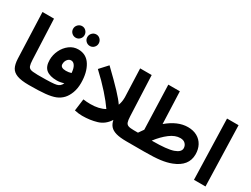

<svg xmlns="http://www.w3.org/2000/svg" viewBox="-63 -1413 2640 2019"><g transform="rotate(30 1257.0 -403.5)"><path d="M80 -176 59 -732H199L220 -243Q222 -195 230 -173Q238 -151 259.5 -143Q281 -135 327 -135Q363 -135 380.5 -116.5Q398 -98 398 -67Q398 -35 376.5 -15Q355 5 317 5Q225 5 174.5 -14Q124 -33 103.5 -71.5Q83 -110 80 -176Z M784 -287Q784 -220 764 -167Q744 -114 713 -81Q680 -46 635 -28Q590 -10 516.5 -2.5Q443 5 318 5L328 -134H363Q456 -134 503.5 -136.5Q551 -139 572 -144.5Q593 -150 607 -161Q623 -174 633 -198Q590 -183 548 -183Q464 -183 420 -218Q376 -253 376 -335Q376 -395 403 -451.5Q430 -508 477.5 -544Q525 -580 584 -580Q682 -580 733 -497.5Q784 -415 784 -287ZM581 -319Q614 -319 645 -329Q641 -384 622.5 -413Q604 -442 576 -442Q551 -442 532.5 -419Q514 -396 514 -362Q514 -319 581 -319ZM426 -741Q426 -770 446.5 -791Q467 -812 496 -812Q524 -812 544 -791Q564 -770 564 -741Q564 -713 544 -692.5Q524 -672 496 -672Q467 -672 446.5 -692Q426 -712 426 -741ZM599 -740Q599 -769 619.5 -790Q640 -811 669 -811Q697 -811 717 -790Q737 -769 737 -740Q737 -712 717 -691.5Q697 -671 669 -671Q640 -671 619.5 -691Q599 -711 599 -740Z M1584 -67Q1584 -35 1562.5 -15Q1541 5 1503 5Q1425 5 1377.5 -8.5Q1330 -22 1305.5 -49.5Q1281 -77 1272 -122Q1223 -44 1141.5 -19.5Q1060 5 965 5Q923 5 872 -6L891 -151Q935 -145 978 -145Q1083 -145 1151 -184Q1108 -247 1034 -330.5Q960 -414 863 -504L950 -599Q1077 -477 1143 -406.5Q1209 -336 1241 -289Q1258 -332 1258 -388L1245 -732H1385L1406 -243Q1408 -195 1416 -173Q1424 -151 1445.5 -143Q1467 -135 1513 -135Q1549 -135 1566.5 -116.5Q1584 -98 1584 -67Z M2202 -239Q2202 -98 2042 -36Q1986 -14 1913 -4.5Q1840 5 1722 5H1504L1514 -135H1563Q1583 -165 1605 -195L1587 -732H1727L1742 -343Q1868 -449 1991 -449Q2056 -449 2103.5 -422.5Q2151 -396 2176.5 -348.5Q2202 -301 2202 -239ZM2062 -233Q2062 -264 2040.5 -286.5Q2019 -309 1979 -309Q1917 -309 1853 -260.5Q1789 -212 1730 -135H1738Q1915 -135 1988.5 -160.5Q2062 -186 2062 -233Z M2300 -732H2440L2461 0H2321Z"/></g></svg>

Font: Noto Sans Arabic
Style: Bold
Weight: 700
Designer: Nadine Chahine
Foundry: Monotype Imaging Inc.
Version: Version 1.001